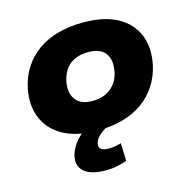

<svg xmlns="http://www.w3.org/2000/svg" viewBox="-106 -623 934 937"><g transform="rotate(-15 361.0 -154.0)"><path d="M326 11Q221 11 154 -26.5Q87 -64 60.5 -129.5Q34 -195 51 -277Q63 -335 92.5 -379.5Q122 -424 166 -455Q210 -486 267.5 -501.5Q325 -517 395 -517Q501 -517 567.5 -480Q634 -443 660.5 -378.5Q687 -314 670 -230Q658 -173 628.5 -128Q599 -83 555.5 -52Q512 -21 454.5 -5Q397 11 326 11ZM341 -135Q379 -135 407 -148Q435 -161 454 -185Q473 -209 480 -243Q492 -303 467 -337Q442 -371 381 -371Q344 -371 315.5 -359Q287 -347 268.5 -323Q250 -299 242 -264Q230 -205 255.5 -170Q281 -135 341 -135ZM316 209Q242 209 208.5 180.5Q175 152 185 103Q195 59 233.5 19Q272 -21 336 -48L385 0Q365 10 349 21.5Q333 33 323.5 45.5Q314 58 311 72Q306 92 319 101Q332 110 356 110Q373 110 387.5 107.5Q402 105 420 100L423 190Q395 199 371 204Q347 209 316 209Z"/></g></svg>

Font: Nunito Sans 7pt SemiExpanded Black
Style: Italic
Weight: 900
Width: 6
Italic angle: -9°
Designer: Vernon Adams
Foundry: Vernon Adams
Version: Version 3.101;gftools[0.9.27]